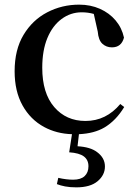

<svg xmlns="http://www.w3.org/2000/svg" viewBox="-20 -563 594 827"><path d="M278 93 290 15Q224 13 170 -16Q111 -48 77 -109Q43 -170 43 -256Q43 -349 81.5 -413Q120 -477 183.5 -510Q247 -543 321 -543Q370 -543 410.5 -525Q451 -507 478 -475Q505 -443 514 -401Q503 -359 462 -359Q438 -359 421 -374.5Q404 -390 401 -427L384 -503Q359 -510 332 -510Q284 -510 245 -481Q206 -452 184 -399Q162 -346 162 -271Q162 -162 213.5 -102Q265 -42 348 -42Q393 -42 430.5 -60.5Q468 -79 498 -115L515 -102Q480 -44 430 -14Q386 12 320 15L314 67Q369 70 398 92Q432 117 432 154Q432 191 400.5 217.5Q369 244 309 244Q281 244 260.5 240Q240 236 225 230L231 203Q248 207 264.5 209Q281 211 295 211Q328 211 344.5 195.5Q361 180 361 153Q361 126 341.5 111Q322 96 278 93Z"/></svg>

Font: Early Summer Mincho SemiBold
Style: Regular
Weight: 600
Designer: GuiWonder
Version: Version 1.002